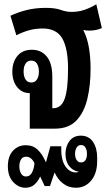

<svg xmlns="http://www.w3.org/2000/svg" viewBox="-20 -605 527 903"><path d="M120 0V-167Q83 -167 60.5 -195.5Q38 -224 38 -268Q38 -313 62 -342Q86 -371 130 -371Q174 -371 200 -339Q226 -307 226 -244V-96H230Q268 -96 284 -140Q300 -184 300 -282Q300 -377 273 -424Q246 -471 181 -471Q146 -471 116 -462.5Q86 -454 57 -439L29 -531Q66 -548 106.5 -558Q147 -568 196 -568Q239 -568 265.5 -558.5Q292 -549 316 -549Q349 -549 378 -559Q407 -569 433 -585L459 -473Q433 -461 399 -461Q385 -461 373 -464L372 -463Q390 -428 398 -382Q406 -336 406 -282Q406 -205 391 -141Q376 -77 339.5 -38.5Q303 0 239 0ZM127 -217Q145 -217 154 -231.5Q163 -246 163 -269Q163 -291 154 -305.5Q145 -320 127 -320Q109 -320 100 -305.5Q91 -291 91 -269Q91 -246 100 -231.5Q109 -217 127 -217ZM100 278Q67 278 42 251Q17 224 17 177Q17 130 41 104Q65 78 101 78Q135 78 156.5 98.5Q178 119 191 148L196 159L217 83H268Q266 144 286 175Q306 206 337 206Q345 206 351 203Q324 199 306 177Q288 155 288 119Q288 83 307 58Q326 33 360 33Q398 33 417.5 62.5Q437 92 437 136V153Q437 210 409 244Q381 278 337 278Q302 278 276 257.5Q250 237 237 206L215 270H190L169 225Q159 248 142 263Q125 278 100 278ZM361 159Q375 159 382 148Q389 137 389 119Q389 101 382 89Q375 77 361 77Q348 77 340.5 89Q333 101 333 119Q333 136 340.5 147.5Q348 159 361 159ZM102 225Q122 225 131.5 204.5Q141 184 142 162Q127 132 103 132Q86 132 78.5 145.5Q71 159 71 176Q71 197 79 211Q87 225 102 225Z"/></svg>

Font: Noto Sans Thai Looped ExtraCondensed SemiBold
Style: Regular
Weight: 600
Width: 2
Designer: Sasikarn Vongin, Ben Mitchell
Foundry: The Fontpad Ltd
Version: Version 1.001; ttfautohint (v1.8.4.7-5d5b)